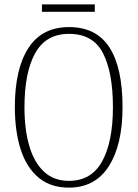

<svg xmlns="http://www.w3.org/2000/svg" viewBox="-20 -849 630 879"><path d="M295 10Q212 10 157 -35.5Q102 -81 75 -164Q48 -247 48 -359Q48 -533 110 -629Q172 -725 296 -725Q421 -725 481 -632Q541 -539 541 -358Q541 -187 478.5 -88.5Q416 10 295 10ZM295 -21Q399 -21 448 -111Q497 -201 497 -358Q497 -517 451.5 -605.5Q406 -694 296 -694Q190 -694 141 -605.5Q92 -517 92 -358Q92 -255 114.5 -179.5Q137 -104 182 -62.5Q227 -21 295 -21ZM172 -795V-829H414V-795Z"/></svg>

Font: Noto Serif Myanmar Condensed ExtraLight
Style: Regular
Weight: 200
Width: 3
Designer: Ben Mitchell and the Monotype Design Team
Foundry: Monotype Imaging Inc.
Version: Version 2.106; ttfautohint (v1.8.4.7-5d5b)